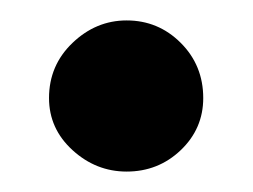

<svg xmlns="http://www.w3.org/2000/svg" viewBox="-20 -160 248 188"><path d="M104 8Q74 8 51 -13Q28 -34 28 -64Q28 -96 51 -118Q74 -140 104 -140Q135 -140 157 -118Q179 -96 179 -64Q179 -34 157 -13Q135 8 104 8Z"/></svg>

Font: Manuale SemiBold
Style: Regular
Weight: 600
Version: Version 1.002